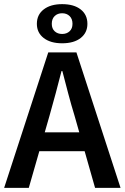

<svg xmlns="http://www.w3.org/2000/svg" viewBox="-22 -907 602 927"><path d="M-2 0 211 -654H347L560 0H437L338 -348Q322 -400 307.5 -455Q293 -510 279 -564H275Q261 -510 246.5 -455Q232 -400 217 -348L117 0ZM124 -177V-268H432V-177ZM278 -698Q222 -698 189 -723.5Q156 -749 156 -792Q156 -836 189 -861.5Q222 -887 278 -887Q335 -887 367.5 -861.5Q400 -836 400 -792Q400 -749 367.5 -723.5Q335 -698 278 -698ZM278 -743Q300 -743 314 -756Q328 -769 328 -792Q328 -816 314 -829.5Q300 -843 278 -843Q256 -843 242 -829.5Q228 -816 228 -792Q228 -769 242 -756Q256 -743 278 -743Z"/></svg>

Font: Mada SemiBold
Style: Regular
Weight: 600
Designer: Khaled Hosny
Version: Version 1.5